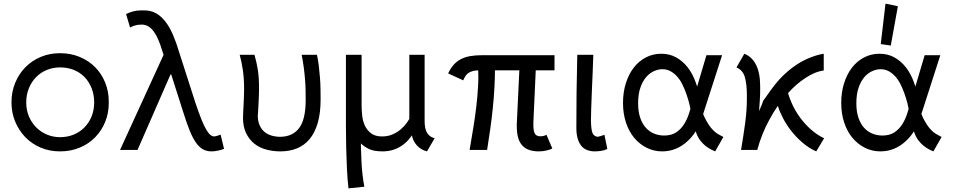

<svg xmlns="http://www.w3.org/2000/svg" viewBox="-20 -823 5244 1054"><path d="M310 8Q252 8 203.5 -12.5Q155 -33 119.5 -69.5Q84 -106 63.5 -155Q43 -204 43 -261Q43 -319 63.5 -368.5Q84 -418 119.5 -454Q155 -490 203.5 -510.5Q252 -531 310 -531Q368 -531 417.5 -510.5Q467 -490 502.5 -454Q538 -418 557.5 -369.5Q577 -321 577 -267Q577 -264 577 -261Q577 -258 577 -256Q577 -202 557.5 -154Q538 -106 502.5 -69.5Q467 -33 417.5 -12.5Q368 8 310 8ZM310 -70Q351 -70 385.5 -84.5Q420 -99 444.5 -124.5Q469 -150 483 -184.5Q497 -219 497 -261Q497 -303 483 -338.5Q469 -374 444.5 -399.5Q420 -425 385.5 -439Q351 -453 310 -453Q271 -453 237 -439Q203 -425 178 -399.5Q153 -374 138.5 -338.5Q124 -303 124 -261Q124 -219 138.5 -184.5Q153 -150 178 -124.5Q203 -99 237 -84.5Q271 -70 310 -70Z M1141 8Q1114 8 1093 -4Q1072 -16 1054 -42.5Q1036 -69 1020 -109.5Q1004 -150 986 -207L920 -414H916L735 0H639L878 -522L871 -543Q861 -577 849.5 -604Q838 -631 824.5 -649.5Q811 -668 794.5 -678Q778 -688 758 -688Q736 -688 720.5 -683Q705 -678 694 -672L672 -746Q688 -754 709 -760Q730 -766 753 -766Q760 -766 767 -766Q769 -766 772 -766Q808 -766 836 -750.5Q864 -735 887.5 -705Q911 -675 929.5 -632Q948 -589 964 -535L1052 -261Q1071 -204 1085.5 -168Q1100 -132 1112.5 -111Q1125 -90 1135.5 -82Q1146 -74 1157 -74Q1164 -75 1172.5 -77.5Q1181 -80 1191 -84L1210 -6Q1199 -1 1178.5 3.5Q1158 8 1141 8Z M1314 -176Q1314 -188 1315 -206Q1316 -224 1317 -245Q1318 -266 1319 -289Q1320 -312 1320 -334Q1320 -391 1313.5 -436Q1307 -481 1296 -522H1377Q1383 -501 1387.5 -481Q1392 -461 1395.5 -439Q1399 -417 1400.5 -392Q1402 -367 1402 -336Q1402 -314 1401 -292Q1400 -270 1399 -250Q1398 -230 1397 -213.5Q1396 -197 1395 -186Q1396 -155 1406 -133.5Q1416 -112 1432.5 -98.5Q1449 -85 1471.5 -78.5Q1494 -72 1519 -72Q1587 -73 1622.5 -120.5Q1658 -168 1658 -273Q1658 -276 1658 -279Q1658 -300 1657.5 -328Q1657 -356 1654.5 -387.5Q1652 -419 1647.5 -453Q1643 -487 1636 -522H1720Q1726 -495 1730 -462.5Q1734 -430 1736.5 -397Q1739 -364 1739.5 -333Q1740 -302 1740 -277Q1740 -203 1724.5 -149Q1709 -95 1680 -60Q1651 -25 1610.5 -8.5Q1570 8 1519 8Q1479 8 1441.5 -2Q1404 -12 1376 -34.5Q1348 -57 1331 -92Q1314 -127 1314 -176Z M2324 8 2308 3Q2276 -11 2259 -37Q2247 -54 2241 -80Q2235 -72 2230 -65Q2213 -43 2191 -27Q2169 -11 2141.5 -1.5Q2114 8 2079 8Q2030 8 2002.5 -6.5Q1975 -21 1961 -36Q1962 -26 1962 -26Q1962 -26 1962 -26Q1962 -26 1961.5 -29Q1961 -32 1961 -32Q1961 -32 1961 -31Q1961 -27 1962 2.5Q1963 32 1964.5 66.5Q1966 101 1970 135Q1974 169 1980 202L1893 211Q1887 159 1884.5 103Q1882 47 1880.5 -10Q1879 -67 1879 -124V-522H1965V-247Q1965 -220 1968 -190Q1971 -160 1982.5 -134.5Q1994 -109 2016.5 -91.5Q2039 -74 2077 -74Q2109 -74 2134.5 -85Q2160 -96 2179.5 -112.5Q2199 -129 2214 -150Q2221 -160 2227 -170V-522H2311V-160Q2311 -120 2321.5 -99.5Q2332 -79 2350 -70L2366 -64Z M2937 8Q2909 8 2886 0.5Q2863 -7 2847 -24.5Q2831 -42 2824 -68.5Q2817 -95 2817 -127Q2817 -135 2817 -144L2831 -437H2697Q2697 -388 2694 -340Q2691 -283 2685 -226Q2679 -169 2671 -112.5Q2663 -56 2654 0H2558Q2569 -65 2578.5 -123Q2588 -181 2594.5 -236Q2601 -291 2604 -344Q2606 -372 2606 -400Q2606 -418 2605 -437Q2594 -436 2585 -435Q2569 -432 2557.5 -426Q2546 -420 2538 -409.5Q2530 -399 2523 -382L2440 -420Q2454 -449 2471 -468Q2488 -487 2510.5 -498.5Q2533 -510 2561.5 -515Q2590 -520 2627 -520H3024V-437H2921L2908 -151Q2908 -144 2908 -137Q2908 -103 2916.5 -89Q2925 -75 2944 -75Q2945 -75 2946 -75Q2948 -75 2951 -75Q2957 -75 2964.5 -77Q2972 -79 2980 -83L3012 -8Q3002 -2 2981 3Q2960 8 2937 8Z M3245 8Q3223 8 3204 1Q3185 -6 3172 -21.5Q3159 -37 3151.5 -61.5Q3144 -86 3144 -120Q3144 -263 3145 -313Q3146 -363 3147 -415Q3148 -467 3149 -522H3237Q3236 -478 3233.5 -425Q3231 -372 3229 -321Q3227 -270 3225.5 -227.5Q3224 -185 3224 -161Q3225 -108 3233.5 -91Q3242 -74 3261 -72Q3270 -74 3279 -76.5Q3288 -79 3298 -83L3314 -5Q3297 3 3278.5 5.5Q3260 8 3245 8Z M3906 8 3886 -1Q3868 -10 3852.5 -22.5Q3837 -35 3824 -52Q3811 -69 3803 -91Q3801 -96 3799 -102Q3779 -70 3753 -47Q3725 -21 3690 -6.5Q3655 8 3615 8Q3569 8 3529.5 -12Q3490 -32 3461 -67Q3432 -102 3416 -151Q3400 -200 3400 -258Q3400 -316 3415.5 -365.5Q3431 -415 3458.5 -451Q3486 -487 3525 -507.5Q3564 -528 3610 -528Q3657 -528 3693.5 -507Q3730 -486 3756 -452Q3782 -418 3798 -374Q3803 -361 3807 -348L3858 -520H3944L3840 -197Q3849 -174 3860 -156Q3871 -136 3883 -121.5Q3895 -107 3906 -98Q3917 -89 3927 -84L3951 -71ZM3761 -196Q3765 -211 3770 -225Q3767 -239 3764 -254Q3757 -281 3747.5 -308Q3738 -335 3726 -359.5Q3714 -384 3697.5 -402.5Q3681 -421 3661 -432Q3641 -443 3616 -443Q3593 -443 3569 -432Q3545 -421 3526 -398.5Q3507 -376 3495 -340.5Q3483 -305 3483 -256Q3483 -210 3494.5 -176.5Q3506 -143 3525.5 -121.5Q3545 -100 3571 -89.5Q3597 -79 3626 -79Q3666 -79 3692 -96.5Q3718 -114 3734.5 -140Q3751 -166 3761 -196Z M4461 8Q4423 -8 4386.5 -39Q4350 -70 4320 -109Q4290 -148 4270 -192Q4257 -217 4250 -242Q4225 -206 4203 -165Q4161 -88 4137 0H4048Q4061 -76 4070.5 -146.5Q4080 -217 4080 -280Q4080 -287 4080 -293Q4080 -298 4080 -303Q4080 -358 4069.5 -397.5Q4059 -437 4023 -453L4066 -528Q4086 -520 4102 -505.5Q4118 -491 4129.5 -469Q4141 -447 4147 -417Q4153 -387 4153 -348Q4153 -337 4153 -327Q4153 -301 4151 -271.5Q4149 -242 4147 -213Q4169 -264 4169 -268Q4169 -268 4169 -268Q4168 -268 4167.5 -267Q4167 -266 4167 -266Q4167 -266 4167 -266Q4167 -266 4211.5 -328.5Q4256 -391 4307.5 -434Q4359 -477 4410 -499.5Q4461 -522 4502 -528V-436Q4454 -430 4400 -394Q4351 -362 4306 -312Q4314 -283 4328 -253Q4346 -213 4372.5 -177Q4399 -141 4432.5 -111.5Q4466 -82 4504 -64Z M5104 8 5084 -1Q5066 -10 5050.5 -22.5Q5035 -35 5022 -52Q5009 -69 5001 -91Q4999 -96 4997 -102Q4977 -70 4951 -47Q4923 -21 4888 -6.5Q4853 8 4813 8Q4767 8 4727.5 -12Q4688 -32 4659 -67Q4630 -102 4614 -151Q4598 -200 4598 -258Q4598 -316 4613.5 -365.5Q4629 -415 4656.5 -451Q4684 -487 4723 -507.5Q4762 -528 4808 -528Q4855 -528 4891.5 -507Q4928 -486 4954 -452Q4980 -418 4996 -374Q5001 -361 5005 -348L5056 -520H5142L5038 -197Q5047 -174 5058 -156Q5069 -136 5081 -121.5Q5093 -107 5104 -98Q5115 -89 5125 -84L5149 -71ZM4909 -789 4870 -573 4815 -581 4841 -803ZM4959 -196Q4963 -211 4968 -225Q4965 -239 4962 -254Q4955 -281 4945.5 -308Q4936 -335 4924 -359.5Q4912 -384 4895.5 -402.5Q4879 -421 4859 -432Q4839 -443 4814 -443Q4791 -443 4767 -432Q4743 -421 4724 -398.5Q4705 -376 4693 -340.5Q4681 -305 4681 -256Q4681 -210 4692.5 -176.5Q4704 -143 4723.5 -121.5Q4743 -100 4769 -89.5Q4795 -79 4824 -79Q4864 -79 4890 -96.5Q4916 -114 4932.5 -140Q4949 -166 4959 -196Z"/></svg>

Font: Rising Sun
Style: Regular
Weight: 400
Designer: Matt McInerney, Pablo Impallari, Rodrigo Fuenzalida (Raleway font), Stephen Hutchings (Greek), Cristiano Sobral (main ch
Foundry: The Rising Sun Project Authors
Version: Version 4.327; ttfautohint (v1.8.4.7-5d5b-dirty)